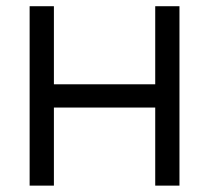

<svg xmlns="http://www.w3.org/2000/svg" viewBox="-20 -582 656 602"><path d="M466.7 -562.5V-317.7H149V-562.5H72.9V0H149V-244.8H466.7V0H542.7V-562.5Z"/></svg>

Font: Manrope3
Style: Regular
Weight: 400
Width: 4
Designer: Mikhail Sharanda
Foundry: Mikhail Sharanda
Version: Version 3.000;PS 003.000;hotconv 1.0.88;makeotf.lib2.5.64775